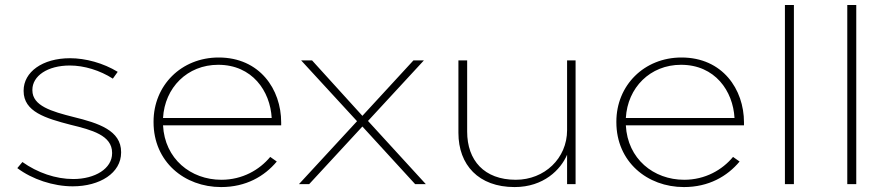

<svg xmlns="http://www.w3.org/2000/svg" viewBox="-20 -750 3616 782"><path d="M276.2 8.9C387.1 8.9 473.3 -45.5 473.3 -128.7V-130.7C473.3 -218.8 381.2 -248.5 280.2 -273.3C190.1 -296 111.9 -318.8 111.9 -382.2V-384.2C111.9 -440.6 173.3 -483.2 264.4 -483.2C322.8 -483.2 387.1 -463.4 439.6 -429.7L459.4 -457.4C401 -493.1 328.7 -512.9 265.3 -512.9C152.5 -512.9 76.2 -456.4 76.2 -381.2V-379.2C76.2 -295 165.3 -268.3 268.3 -241.6C353.5 -220.8 436.6 -199 436.6 -127.7V-125.7C436.6 -63.4 367.3 -20.8 278.2 -20.8C206.9 -20.8 132.7 -46.5 71.3 -90.1L50.5 -65.3C110.9 -19.8 197 8.9 276.2 8.9Z M644 -269.3C650.9 -393.1 743 -486.1 868.7 -486.1C1007.3 -486.1 1080.6 -379.2 1086.6 -269.3ZM880.6 11.9C981.6 11.9 1056.9 -31.7 1107.3 -92.1L1080.6 -110.9C1037 -58.4 967.7 -17.8 881.6 -17.8C756.9 -17.8 650.9 -103 644 -239.6H1125.2V-251.5C1125.2 -386.1 1038 -515.8 870.7 -515.8C718.2 -515.8 605.4 -402 605.4 -254.5V-252.5C605.4 -91.1 731.1 11.9 880.6 11.9Z M1197.6 0H1239.2L1456 -234.7L1670.9 0H1714.4L1478.8 -257.4L1706.5 -504H1663.9L1456 -278.2L1251 -504H1206.5L1434.2 -256.4Z M2075.8 11.9C2194.6 11.9 2263.9 -59.4 2289.7 -119.8V0H2324.3V-504H2289.7V-219.8C2289.7 -105 2197.6 -17.8 2080.8 -17.8C1952 -17.8 1882.7 -97 1882.7 -213.9V-504H1847.1V-208.9C1847.1 -78.2 1929.3 11.9 2075.8 11.9Z M2529 -269.3C2535.9 -393.1 2628 -486.1 2753.7 -486.1C2892.3 -486.1 2965.6 -379.2 2971.6 -269.3ZM2765.6 11.9C2866.6 11.9 2941.9 -31.7 2992.3 -92.1L2965.6 -110.9C2922 -58.4 2852.7 -17.8 2766.6 -17.8C2641.9 -17.8 2535.9 -103 2529 -239.6H3010.2V-251.5C3010.2 -386.1 2923 -515.8 2755.7 -515.8C2603.2 -515.8 2490.4 -402 2490.4 -254.5V-252.5C2490.4 -91.1 2616.1 11.9 2765.6 11.9Z M3176.9 0H3213.5V-729.7H3176.9Z M3430.9 0H3467.5V-729.7H3430.9Z"/></svg>

Font: Meinily
Style: Regular
Weight: 500
Designer: Paul Hayes
Foundry: Paul Hayes
Version: Version 1.0; ttfautohint (v1.8.4.7-5d5b)